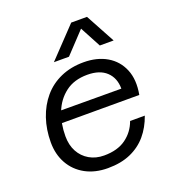

<svg xmlns="http://www.w3.org/2000/svg" viewBox="-141 -893 933 1018"><g transform="rotate(-20 325.0 -384.0)"><path d="M295 12Q223 12 169 -17.5Q115 -47 85.5 -99.5Q56 -152 56 -220Q56 -292 77 -354Q98 -416 137.5 -462.5Q177 -509 234.5 -534.5Q292 -560 364 -560Q440 -560 494.5 -528Q549 -496 573.5 -437Q598 -378 583 -296H129L144 -361L505 -360Q505 -420 467.5 -455.5Q430 -491 360 -491Q285 -491 236 -453.5Q187 -416 163.5 -355.5Q140 -295 140 -224Q140 -174 160 -137Q180 -100 216 -79Q252 -58 299 -58Q375 -58 422.5 -92.5Q470 -127 490 -183H573Q552 -123 515 -79.5Q478 -36 423.5 -12Q369 12 295 12ZM217 -614 375 -780H464L554 -614H476L413 -732L302 -614Z"/></g></svg>

Font: Azeret Mono Thin Light
Style: Italic
Weight: 300
Italic angle: -12°
Version: Version 1.002